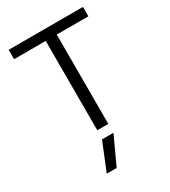

<svg xmlns="http://www.w3.org/2000/svg" viewBox="-228 -809 1042 1178"><g transform="rotate(-30 293.0 -219.5)"><path d="M253.9 0V-632.8H29.8V-699.2H556.2V-632.8H332V0ZM170.9 259.8 251 63H332L241.2 259.8Z"/></g></svg>

Font: Prompt Light
Style: Regular
Weight: 300
Designer: Katatrad Team
Foundry: CadsonDemak
Version: Version 1.000;PS 001.000;hotconv 1.0.88;makeotf.lib2.5.64775